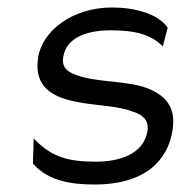

<svg xmlns="http://www.w3.org/2000/svg" viewBox="-20 -482 496 513"><path d="M184 -210C230 -200 295 -200 337 -183C358 -176 379 -163 374 -132C364 -71 301 -50 236 -50C160 -50 117 -63 70 -112L68 -45C107 0 167 11 232 11C372 11 429 -57 441 -134C451 -197 421 -226 379 -244C325 -268 236 -260 180 -283C162 -290 144 -301 149 -330C158 -385 218 -401 276 -401C344 -401 384 -389 415 -358L428 -408C402 -446 339 -462 279 -462C173 -462 93 -399 82 -329C69 -249 122 -222 184 -210Z"/></svg>

Font: Charger Pro
Style: LitNarObl
Weight: 300
Designer: Jasper
Foundry: Cannot Into Space Fonts
Version: Version 1.09